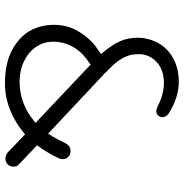

<svg xmlns="http://www.w3.org/2000/svg" viewBox="-4 -718 724 755"><g transform="rotate(90 357.5 -341.0)"><path d="M308.6 1Q361.3 1 411.1 -18.6Q460.9 -38.1 502.9 -73.2L508.8 -78.1L580.1 -9.8Q590.8 -1 604.5 -1Q618.2 -1 627 -9.8Q635.7 -18.6 635.7 -32.2Q635.7 -41 633.8 -45.9Q626 -54.7 623 -57.6L551.8 -125L556.6 -131.8Q584 -169.9 602.5 -210Q606.4 -219.7 606.4 -225.6Q606.4 -242.2 592.8 -252Q585 -256.8 574.2 -256.8Q560.5 -256.8 550.8 -247.1Q546.9 -243.2 543.9 -237.3Q521.5 -191.4 511.7 -177.7L505.9 -168.9Q276.4 -384.8 268.6 -391.6Q245.1 -415 233.4 -427.7Q213.9 -450.2 204.1 -471.7Q193.4 -494.1 193.4 -525.4Q193.4 -566.4 224.1 -595.2Q254.9 -624 306.6 -624Q352.5 -624 402.3 -597.7Q414.1 -593.8 416 -593.8Q426.8 -593.8 434.1 -601.1Q441.4 -608.4 441.4 -619.1Q441.4 -628.9 432.6 -637.7Q430.7 -639.6 428.7 -641.6Q364.3 -682.6 302.7 -682.6Q251 -682.6 210.9 -661.1Q170.9 -639.6 149.9 -601.6Q128.9 -563.5 128.9 -520.5Q128.9 -482.4 142.6 -451.7Q156.2 -420.9 186.5 -384.8L193.4 -377Q172.9 -363.3 162.1 -355Q151.4 -346.7 141.6 -336.9Q123 -318.4 108.4 -294.9Q78.1 -250 78.1 -191.4Q78.1 -139.6 102.5 -95.7Q127 -53.7 178.7 -26.4Q230.5 1 308.6 1ZM300.8 -56.6Q243.2 -56.6 199.2 -86.9Q178.7 -100.6 165 -121.1Q144.5 -151.4 144.5 -188.5Q144.5 -254.9 194.3 -304.7Q210 -319.3 228.5 -331.1L234.4 -335.9L463.9 -119.1L455.1 -112.3Q386.7 -56.6 300.8 -56.6Z"/></g></svg>

Font: FakePearl
Style: ExtraLight
Weight: 300
Version: Version 1.2